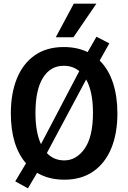

<svg xmlns="http://www.w3.org/2000/svg" viewBox="-20 -965 698 1045"><path d="M132 60 63 22 121.5 -76Q39 -172 39 -348Q39 -456.5 72 -537.8Q105 -619 169.2 -664Q233.5 -709 327 -709Q400 -709 457 -681.5L505 -765L575 -729L522.5 -635.5Q571 -587.5 595 -513.8Q619 -440 619 -348Q619 -238.5 585.5 -157.5Q552 -76.5 487.5 -31.8Q423 13 330 13Q245 13 182 -24.5ZM173 -350Q173 -296 180.8 -253.8Q188.5 -211.5 203 -180.5L411.5 -578Q376 -607 327 -607Q254.5 -607 213.8 -541.5Q173 -476 173 -350ZM330 -92Q395.5 -92 440.8 -156.2Q486 -220.5 486 -351Q486 -466.5 449 -532.5L235 -132Q273 -92 330 -92ZM283.5 -762 381.5 -945H504.5L379.5 -762Z"/></svg>

Font: Alatsi
Style: Regular
Weight: 400
Designer: Spyros Zevelakis, Eben Sorkin
Foundry: www.sorkintype.com
Version: Version 1.008; ttfautohint (v1.8.4.7-5d5b)